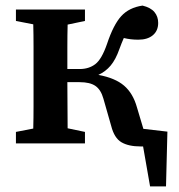

<svg xmlns="http://www.w3.org/2000/svg" viewBox="-20 -513 640 687"><path d="M378 -62 350 -160Q341 -192 321.5 -205.5Q302 -219 265 -219H221Q221 -179 221.5 -134.5Q222 -90 222 -54L284 -41V0H37V-41L99 -53Q100 -90 100 -133.5Q100 -177 100 -210V-269Q100 -302 100 -345.5Q100 -389 99 -426L37 -438V-479H284V-438L222 -425Q221 -388 221 -344Q221 -300 221 -266H265Q298 -266 321 -283.5Q344 -301 363 -356Q386 -425 414 -455.5Q442 -486 490 -493Q519 -486 532.5 -470Q546 -454 546 -431Q546 -403 527 -387Q508 -371 475 -371Q447 -371 423 -377Q419 -368 415 -358Q411 -348 407 -337Q394 -300 376 -278.5Q358 -257 332 -245Q392 -234 424 -206.5Q456 -179 470 -129L493 -52L579 -42L574 154H517L492 11Q490 11 487.5 11Q485 11 483 11Q440 11 414.5 -4Q389 -19 378 -62Z"/></svg>

Font: Source Serif Pro SemiBold
Style: Regular
Weight: 600
Designer: Frank Grießhammer
Foundry: Adobe Systems Incorporated
Version: Version 3.001;hotconv 1.0.111;makeotfexe 2.5.65597